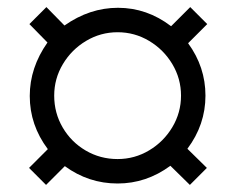

<svg xmlns="http://www.w3.org/2000/svg" viewBox="-20 -607 664 542"><path d="M565 -539 511 -485Q560 -418 560 -337Q560 -255 509 -187L564 -133L516 -85L461 -139Q393 -89 312 -89Q230 -89 163 -138L110 -85L62 -133L115 -186Q64 -254 64 -336Q64 -416 114 -487L63 -539L111 -587L162 -535Q233 -585 313 -585Q395 -585 463 -533L517 -587ZM133 -337Q133 -288 157 -247Q181 -206 222 -182Q263 -158 312 -158Q360 -158 401 -182.5Q442 -207 466.5 -248Q491 -289 491 -337Q491 -385 466.5 -426Q442 -467 401 -491.5Q360 -516 312 -516Q264 -516 223 -491.5Q182 -467 157.5 -426Q133 -385 133 -337Z"/></svg>

Font: Chivo
Style: Regular
Weight: 400
Designer: Hector Gatti
Foundry: Omnibus-Type
Version: Version 1.006; ttfautohint (v1.4.1)